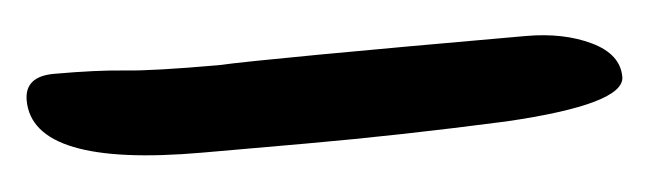

<svg xmlns="http://www.w3.org/2000/svg" viewBox="-24 18 569 168"><g transform="rotate(-5 260.5 102.0)"><path d="M0 83Q0 62 26 62Q64 62 88 64.5Q112 67 170 67Q211 65 440 65Q473 65 497 76.5Q521 88 521 108Q521 132 416 138Q322 142 241 142Q241 142 149 142Q0 142 0 83Z"/></g></svg>

Font: Zhi Mang Xing
Style: Regular
Weight: 400
Designer: ZhongQi
Foundry: ZhongQi
Version: Version 2.001